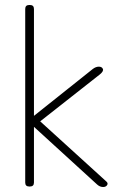

<svg xmlns="http://www.w3.org/2000/svg" viewBox="-20 -747 502 769"><path d="M97 0Q81 0 81 -16V-711Q81 -727 97 -727H100Q116 -727 116 -711V-283L352 -471Q364 -480 376 -480Q388 -480 392 -471Q396 -462 380 -449L141 -261L406 -20Q414 -13 409 -5.5Q404 2 393 2Q380 2 369 -8L116 -239V-16Q116 0 100 0Z"/></svg>

Font: Zen Maru Gothic Light
Style: Regular
Weight: 300
Designer: Yoshimichi Ohira
Foundry: Positype
Version: Version 1.001